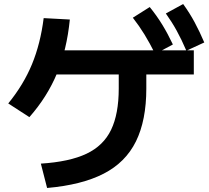

<svg xmlns="http://www.w3.org/2000/svg" viewBox="-20 -875 1040 954"><path d="M183 -62Q325 -71 409.5 -111Q494 -151 532 -230Q570 -309 570 -435V-569H707V-435Q707 -277 655.5 -172.5Q604 -68 495 -12Q386 44 214 59ZM21 -361Q97 -454 139 -556Q181 -658 197 -785L327 -778Q312 -628 263.5 -511Q215 -394 126 -293ZM215 -505V-625H943V-505ZM751 -607Q724 -661 698 -703.5Q672 -746 640 -787L724 -840Q759 -797 786.5 -752Q814 -707 839 -654ZM906 -623Q882 -679 858 -722.5Q834 -766 804 -808L890 -855Q922 -811 947 -764.5Q972 -718 995 -664Z"/></svg>

Font: M PLUS 1 Code
Style: Bold
Weight: 700
Designer: Coji Morishita
Foundry: UNDERFOREST DESIGN
Version: Version 1.002